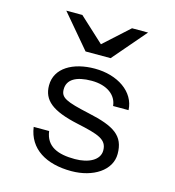

<svg xmlns="http://www.w3.org/2000/svg" viewBox="-112 -844 864 948"><g transform="rotate(15 320.0 -370.5)"><path d="M321 -510C210 -510 123 -461 123 -372C123 -296 174 -254 308 -225C419 -201 465 -187 465 -130C465 -81 410 -53 340 -53C253 -53 192 -77 182 -154H103C118 -45 210 9 338 9C450 9 538 -48 538 -132C538 -225 483 -260 349 -289C226 -316 198 -329 198 -372C198 -421 241 -448 321 -448C401 -448 450 -409 455 -355H534C530 -448 437 -510 321 -510ZM110 -750 254 -580H382L528 -750H446L318 -634L192 -750Z"/></g></svg>

Font: altertype_V2
Style: Regular
Weight: 400
Designer: Simon Renaud
Version: Version 2.001;Glyphs 3.1.2 (3151)